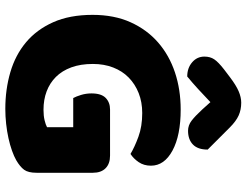

<svg xmlns="http://www.w3.org/2000/svg" viewBox="-120 -766 905 704"><g transform="rotate(90 332.0 -414.5)"><path d="M614 -97Q614 -66 603 -51Q592 -36 568 -22Q554 -14 533 -6.5Q512 1 487 6.5Q462 12 434.5 15Q407 18 380 18Q308 18 245 -0.5Q182 -19 135.5 -58Q89 -97 62 -157.5Q35 -218 35 -302Q35 -381 62 -441Q89 -501 136 -542Q183 -583 246 -604Q309 -625 382 -625Q477 -625 532.5 -595Q588 -565 588 -516Q588 -490 575 -471Q562 -452 545 -441Q520 -456 482 -470Q444 -484 395 -484Q355 -484 322 -471Q289 -458 265 -434.5Q241 -411 228 -377.5Q215 -344 215 -303Q215 -258 227.5 -224Q240 -190 262.5 -167.5Q285 -145 315.5 -133.5Q346 -122 383 -122Q405 -122 421.5 -126Q438 -130 447 -135V-231H340Q334 -242 328.5 -260Q323 -278 323 -298Q323 -334 339.5 -350Q356 -366 382 -366H551Q581 -366 597.5 -349.5Q614 -333 614 -303ZM355 -734Q331 -711 307 -689Q283 -667 261 -649Q230 -649 209 -667Q188 -685 188 -712Q188 -733 198 -748Q208 -763 235 -784L264 -806Q293 -828 315 -837.5Q337 -847 357 -847Q383 -847 404 -837.5Q425 -828 448 -805L529 -724Q529 -688 510.5 -670Q492 -652 460 -652Q440 -652 423 -665Q406 -678 382 -704Z"/></g></svg>

Font: Baloo Chettan 2 ExtraBold
Style: Regular
Weight: 800
Designer: Maithili Shingre, Unnati Kotecha and Ek Type
Foundry: Ek Type
Version: Version 1.640;hotconv 1.0.111;makeotfexe 2.5.65597; ttfautoh